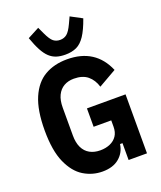

<svg xmlns="http://www.w3.org/2000/svg" viewBox="-171 -1059 988 1178"><g transform="rotate(-20 323.0 -470.0)"><path d="M466 0V-110H450Q443 -57 402.5 -22.5Q362 12 293 12Q227 12 170.5 -22.5Q114 -57 79 -135.5Q44 -214 44 -346Q44 -478 78.5 -558Q113 -638 175 -674Q237 -710 321 -710Q414 -710 477 -669.5Q540 -629 574 -549L457 -482Q443 -529 410 -556.5Q377 -584 320 -584Q283 -584 255 -568Q227 -552 211.5 -520Q196 -488 196 -440V-258Q196 -211 211.5 -179Q227 -147 256 -131Q285 -115 324 -115Q360 -115 388.5 -127.5Q417 -140 433 -164Q449 -188 449 -224V-265H334V-385H586V0ZM324 -740Q291 -740 266 -748Q241 -756 220.5 -775Q200 -794 182 -827.5Q164 -861 146 -912L222 -952L242 -909Q263 -864 281 -850Q299 -836 324 -836Q350 -836 368.5 -851Q387 -866 407 -909L427 -952L502 -912Q478 -844 453 -806.5Q428 -769 397 -754.5Q366 -740 324 -740Z"/></g></svg>

Font: IBM Plex Sans Condensed
Style: Bold
Weight: 700
Width: 3
Designer: Mike Abbink, Paul van der Laan, Pieter van Rosmalen
Foundry: Bold Monday
Version: Version 3.201